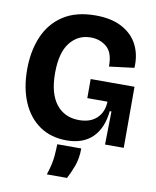

<svg xmlns="http://www.w3.org/2000/svg" viewBox="-95 -747 838 1031"><g transform="rotate(10 324.0 -231.0)"><path d="M304 14Q219 14 157.5 -28Q96 -70 63 -146.5Q30 -223 30 -325Q30 -425 63.5 -504Q97 -583 166.5 -628.5Q236 -674 343 -674Q430 -674 488 -642.5Q546 -611 573 -557Q600 -503 596 -433L460 -416Q461 -491 425 -522Q389 -553 337 -553Q268 -553 224.5 -498Q181 -443 181 -332Q181 -220 226.5 -162.5Q272 -105 351 -105Q413 -105 448 -138.5Q483 -172 485 -229H375V-333H614V-214V0H512L515 -181H506Q496 -86 444.5 -36Q393 14 304 14ZM232 212Q252 152 255.5 109.5Q259 67 259 43H390Q390 98 373.5 141.5Q357 185 342 212Z"/></g></svg>

Font: Bricolage Grotesque 48pt Bricolage Grotesque 48pt Regular
Style: Bold
Weight: 700
Designer: Mathieu Triay
Foundry: Atelier Triay
Version: Version 1.000; ttfautohint (v1.8.4.7-5d5b);gftools[0.9.32]